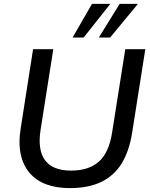

<svg xmlns="http://www.w3.org/2000/svg" viewBox="-20 -958 772 987"><path d="M339 9Q271 9 219 -10Q167 -29 133 -68Q99 -107 86.5 -165.5Q74 -224 87 -302L150 -705H254L189 -293Q172 -188 211.5 -134.5Q251 -81 345 -81Q436 -81 488 -127Q540 -173 556 -275L624 -705H727L659 -274Q644 -181 605.5 -118Q567 -55 501 -23Q435 9 339 9ZM353 -765 453 -938H547L410 -765ZM488 -765 595 -938H689L546 -765Z"/></svg>

Font: Nunito Sans 12pt SemiBold
Style: Italic
Weight: 600
Italic angle: -9°
Designer: Vernon Adams
Foundry: Vernon Adams
Version: Version 3.101;gftools[0.9.27]